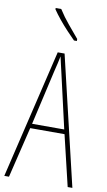

<svg xmlns="http://www.w3.org/2000/svg" viewBox="-103 -999 583 1047"><g transform="rotate(10 188.5 -475.0)"><path d="M351 0 284 -281H94L26 0H0L170 -714H208L377 0ZM208 -612Q202 -637 198 -655Q194 -673 189 -695Q185 -673 180.5 -655.5Q176 -638 170 -612L100 -306H278ZM148 -950Q174 -909 203.5 -874Q233 -839 262 -804V-793H246Q227 -812 203 -837.5Q179 -863 156.5 -890.5Q134 -918 117 -943V-950Z"/></g></svg>

Font: Noto Sans Hebrew ExtraCondensed Thin
Style: Regular
Weight: 100
Width: 2
Designer: Monotype Design Team
Foundry: Monotype Imaging Inc.
Version: Version 2.004; ttfautohint (v1.8.4.7-5d5b)